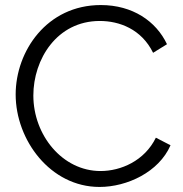

<svg xmlns="http://www.w3.org/2000/svg" viewBox="-20 -734 726 760"><path d="M379 -714C165 -714 42 -531 42 -360C42 -180 179 6 374 6C483 6 609 -53 655 -159L597 -189C552 -97 458 -57 378 -57C227 -57 112 -199 112 -356C112 -499 205 -651 375 -651C452 -651 540 -619 586 -525L641 -559C598 -650 505 -714 379 -714Z"/></svg>

Font: FIGSv2-sans-serif
Style: Regular
Weight: 400
Designer: Matt McInerney, Pablo Impallari, Rodrigo Fuenzalida,Mirko Velimirovic
Foundry: Matt McInerney, Pablo Impallari, Rodrigo Fuenzalida
Version: Version 4.021;hotconv 1.0.109;makeotfexe 2.5.65596